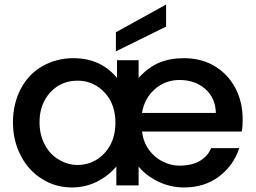

<svg xmlns="http://www.w3.org/2000/svg" viewBox="-20 -816 1128 845"><path d="M1048 -291C1048 -291 1048 -291 1048 -291C1048 -342 1037 -389 1015 -430C993 -471 962 -503 923 -526C884 -549 839 -560 789 -560C789 -560 789 -560 789 -560C748 -560 712 -553 680 -540C648 -526 618 -504 590 -473C590 -473 590 -551 590 -551C590 -551 495 -551 495 -551C495 -551 495 -473 495 -473C495 -473 495 -473 495 -473C447 -531 383 -560 303 -560C303 -560 303 -560 303 -560C253 -560 208 -548 167 -525C126 -502 95 -469 72 -426C49 -383 37 -333 37 -278C37 -278 37 -278 37 -278C37 -223 49 -173 72 -130C95 -86 126 -52 166 -28C205 -3 249 9 297 9C297 9 297 9 297 9C337 9 374 0 408 -17C441 -34 469 -56 492 -83C492 -83 492 0 492 0C492 0 590 0 590 0C590 0 590 -83 590 -83C590 -83 590 -83 590 -83C612 -56 641 -34 676 -17C711 0 749 9 789 9C789 9 789 9 789 9C850 9 902 -7 945 -40C987 -72 1016 -113 1033 -164C1033 -164 909 -164 909 -164C909 -164 909 -164 909 -164C900 -141 883 -122 860 -108C836 -94 806 -87 769 -87C769 -87 769 -87 769 -87C744 -87 720 -93 697 -105C673 -116 653 -133 636 -156C619 -179 609 -206 605 -237C605 -237 1044 -237 1044 -237C1044 -237 1044 -237 1044 -237C1047 -254 1048 -272 1048 -291ZM605 -319C605 -319 605 -319 605 -319C612 -362 631 -397 662 -424C693 -451 729 -464 770 -464C770 -464 770 -464 770 -464C815 -464 853 -451 884 -424C914 -397 929 -362 930 -319C930 -319 605 -319 605 -319ZM321 -90C321 -90 321 -90 321 -90C292 -90 265 -98 240 -113C214 -128 193 -149 178 -178C162 -207 154 -240 154 -278C154 -278 154 -278 154 -278C154 -316 162 -349 178 -377C193 -404 214 -425 239 -440C264 -454 292 -461 321 -461C321 -461 321 -461 321 -461C350 -461 378 -454 403 -439C428 -424 449 -403 465 -375C480 -347 488 -314 488 -276C488 -276 488 -276 488 -276C488 -238 480 -205 465 -177C449 -148 428 -127 403 -112C378 -97 350 -90 321 -90ZM711 -796C711 -796 490 -674 490 -674C490 -674 490 -590 490 -590C490 -590 711 -699 711 -699C711 -699 711 -796 711 -796Z"/></svg>

Font: Girnar Poppins
Style: Medium
Weight: 500
Designer: Ninad Kale (Devanagari), Jonny Pinhorn (Latin)
Foundry: Indian Type Foundry
Version: ""